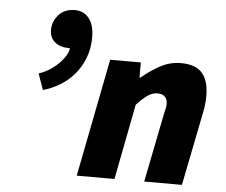

<svg xmlns="http://www.w3.org/2000/svg" viewBox="-50 -754 955 811"><g transform="rotate(5 427.0 -348.0)"><path d="M130 -348 106 -416Q136 -426 158.5 -442Q181 -458 196.5 -475Q212 -492 220 -507.5Q228 -523 228 -534H222Q187 -534 164.5 -552.5Q142 -571 142 -604Q142 -640 167 -668Q192 -696 236 -696Q274 -696 296 -667.5Q318 -639 318 -588Q318 -539 302.5 -499.5Q287 -460 261.5 -430Q236 -400 201.5 -379Q167 -358 130 -348ZM304 0 402 -500H532V-436H536Q571 -466 612.5 -489Q654 -512 702 -512Q764 -512 792 -479.5Q820 -447 820 -382Q820 -348 812 -310L750 0H590L648 -290Q651 -304 653.5 -314.5Q656 -325 656 -334Q656 -355 645 -365.5Q634 -376 614 -376Q593 -376 573 -362.5Q553 -349 526 -320L464 0Z"/></g></svg>

Font: mr_Source Sans Pro
Style: Italic
Weight: 900
Italic angle: -11°
Designer: Paul D. Hunt
Foundry: Adobe Systems Incorporated
Version: Version 1.076;July 10, 2024;FontCreator 11.5.0.2430 64-bit